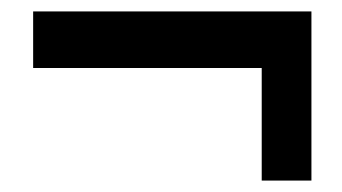

<svg xmlns="http://www.w3.org/2000/svg" viewBox="-20 -428 598 336"><path d="M438 -112V-309H38V-408H525V-112Z"/></svg>

Font: Alumni Sans Thin ExtraBold
Style: Regular
Weight: 800
Version: Version 1.018